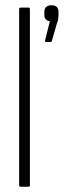

<svg xmlns="http://www.w3.org/2000/svg" viewBox="-20 -712 243 732"><path d="M58 0Q53 0 53 -6V-677Q53 -683 58 -683H89Q94 -683 94 -677V-6Q94 0 89 0ZM155 -552Q151 -552 152 -558L170 -631Q161 -632 155 -638Q149 -644 149 -655V-666Q149 -680 156.5 -686Q164 -692 176 -692Q190 -692 196.5 -685.5Q203 -679 203 -666V-655Q203 -647 202 -639.5Q201 -632 197 -623L178 -557Q177 -552 174 -552Z"/></svg>

Font: Sofia Sans Extra Condensed Light
Style: Regular
Weight: 300
Designer: Botio Nikoltchev, Ani Petrova
Foundry: lettersoup
Version: Version 4.101